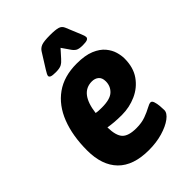

<svg xmlns="http://www.w3.org/2000/svg" viewBox="-212 -816 921 921"><g transform="rotate(-45 248.5 -355.0)"><path d="M245 8Q140 8 87 -46Q34 -100 34 -201Q34 -300 63 -374.5Q92 -449 149.5 -490Q207 -531 293 -531Q350 -531 385.5 -516Q421 -501 440 -478Q459 -455 466 -430.5Q473 -406 473 -386Q473 -325 444.5 -284.5Q416 -244 370 -223.5Q324 -203 273 -203Q244 -203 221.5 -205Q199 -207 181 -210Q182 -153 203 -131Q224 -109 277 -109Q313 -109 340 -119Q367 -129 385 -139Q403 -149 412 -149Q421 -149 425.5 -135.5Q430 -122 431.5 -105Q433 -88 433 -76Q433 -56 407 -36.5Q381 -17 338.5 -4.5Q296 8 245 8ZM230 -296Q286 -296 309 -317.5Q332 -339 332 -372Q332 -396 318.5 -407.5Q305 -419 284 -419Q205 -419 190 -299Q198 -297 209 -296.5Q220 -296 230 -296ZM193 -572Q171 -572 162.5 -575.5Q154 -579 154 -586Q154 -593 168 -615L215 -690Q224 -705 240.5 -711.5Q257 -718 299 -718Q335 -718 352.5 -713Q370 -708 377 -690L408 -615Q416 -596 416 -589Q416 -580 407 -576Q398 -572 376 -572Q350 -572 339 -579Q328 -586 319 -600L292 -639L257 -600Q245 -586 232.5 -579Q220 -572 193 -572Z"/></g></svg>

Font: Asap Semi Condensed Semi Condensed Regular
Style: Bold Italic
Weight: 700
Width: 4
Italic angle: -6°
Designer: Pablo Cosgaya
Foundry: Omnibus-Type
Version: Version 3.001; ttfautohint (v1.8.4.7-5d5b)